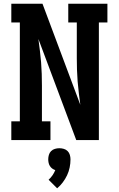

<svg xmlns="http://www.w3.org/2000/svg" viewBox="-20 -755 640 1035"><path d="M41 0V-101H87V-634H41V-735H209L413 -190Q409 -221 405 -252.5Q401 -284 398.5 -315.5Q396 -347 395 -378.5Q394 -410 394 -441V-634H348V-735H559V-634H513V0H391L187 -545Q191 -514 195 -482.5Q199 -451 201.5 -419.5Q204 -388 205 -356.5Q206 -325 206 -294V-101H252V0ZM288 260 242 214Q254 203 263 190Q272 177 278 162Q269 159 261.5 153.5Q254 148 249 140Q244 132 242 122.5Q240 113 240 104Q240 92 243.5 80Q247 68 255.5 59.5Q264 51 276 47.5Q288 44 300 44Q312 44 324 47.5Q336 51 344.5 59.5Q353 68 356.5 80Q360 92 360 104Q360 126 355.5 148Q351 170 341.5 190Q332 210 318.5 228Q305 246 288 260Z"/></svg>

Font: Iosevka Curly Slab Extended
Style: Bold
Weight: 700
Width: 7
Monospace: yes
Designer: Belleve Invis
Foundry: Belleve Invis
Version: Version 11.1.0; ttfautohint (v1.8.3)